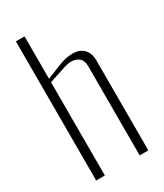

<svg xmlns="http://www.w3.org/2000/svg" viewBox="-199 -878 816 956"><g transform="rotate(-30 208.5 -400.0)"><path d="M60.1 0V-799.8H109.9V-556.2L199.7 -591.8Q235.8 -606 275.4 -606Q315.4 -606 337.6 -581.8Q359.9 -557.6 359.9 -519.5V0H310.1V-512.2Q310.1 -544.9 292.5 -560.1Q274.9 -575.2 246.1 -575.2Q230.5 -575.2 210.9 -569.3L109.9 -536.1V0Z"/></g></svg>

Font: Reswysokr
Style: Regular
Weight: 500
Version: Version 0.984